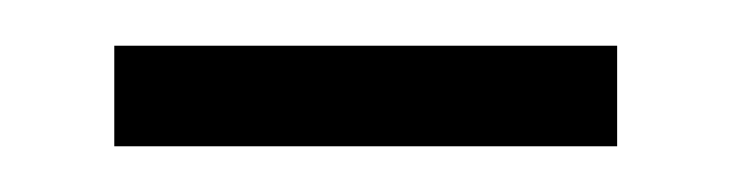

<svg xmlns="http://www.w3.org/2000/svg" viewBox="-20 -333 320 84"><path d="M250 -313V-269H30V-313Z"/></svg>

Font: Ek Mukta ExtraLight
Style: Regular
Weight: 275
Designer: Girish Dalvi and Yashodeep Gholap
Foundry: Ek Type
Version: Version 2.538;PS 1.002;hotconv 16.6.51;makeotf.lib2.5.65220;